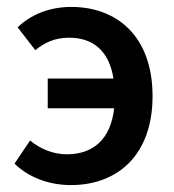

<svg xmlns="http://www.w3.org/2000/svg" viewBox="-20 -523 502 555"><path d="M185 12C320 12 421 -75 421 -245C421 -420 316 -503 186 -503C119 -503 66 -478 31 -444L82 -378C109 -400 139 -414 180 -414C247 -414 295 -378 308 -296H118V-210H310C300 -120 249 -77 173 -77C132 -77 94 -94 67 -117L22 -50C65 -8 125 12 185 12Z"/></svg>

Font: Source Sans Pro Semibold
Style: Regular
Weight: 600
Designer: Paul D. Hunt
Foundry: Adobe Systems Incorporated
Version: Version 3.006;hotconv 1.0.111;makeotfexe 2.5.65597